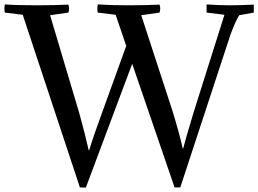

<svg xmlns="http://www.w3.org/2000/svg" viewBox="-40 -819 1170 870"><path d="M788 -146H790Q800 -187 838 -312L977 -752L896 -762V-799Q951 -795 1002 -795Q1046 -795 1110 -798V-762L1044 -750Q1028 -726 1004 -661L777 30H751L559 -530L349 31L322 30L63 -752L-18 -762Q-22 -777 -18 -799Q37 -795 125 -795Q206 -795 270 -798Q276 -780 270 -762L187 -750L319 -307Q344 -217 362 -138H364Q384 -204 422 -307L532 -611L484 -752L403 -762Q399 -777 403 -799Q458 -795 542 -795Q618 -795 683 -798Q689 -780 683 -762L600 -750L742 -315Q775 -207 788 -146Z"/></svg>

Font: Adamina
Style: Regular
Weight: 400
Designer: Cyreal (www.cyreal.org)
Foundry: Alexei Vanyashin
Version: Version 1.013